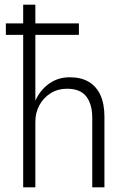

<svg xmlns="http://www.w3.org/2000/svg" viewBox="-20 -800 565 820"><path d="M131 -780H79V0H131ZM374 -296V0H426V-302Q426 -356 409 -393.5Q392 -431 359 -450.5Q326 -470 278 -470Q230 -470 193 -445Q156 -420 134.5 -377.5Q113 -335 113 -280H131Q131 -319 148.5 -351Q166 -383 196.5 -402Q227 -421 266 -421Q323 -421 348.5 -388Q374 -355 374 -296ZM5 -651H317V-700H5Z"/></svg>

Font: Jost Light
Style: Regular
Weight: 300
Version: Version 3.710